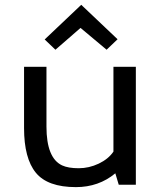

<svg xmlns="http://www.w3.org/2000/svg" viewBox="-20 -765 672 795"><path d="M209.5 -559.1 165 -601.6 316.4 -745.1 466.8 -602.5 421.4 -559.1 313.5 -649.4ZM79.6 -234.9V-488.3H172.4V-240.7Q172.4 -110.4 237.3 -80.1Q262.7 -68.4 305.7 -68.4Q348.6 -68.4 388.7 -87.4Q428.7 -106.4 449.7 -137.2V-488.3H542.5V0H471.7L457.5 -47.4Q388.7 9.8 294.4 9.8Q177.2 9.8 128.4 -49.8Q79.6 -109.4 79.6 -234.9Z"/></svg>

Font: Spinnaker
Style: Regular
Weight: 400
Designer: Elena Albertoni
Foundry: Elena Albertoni
Version: Version 1.001